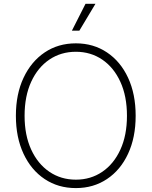

<svg xmlns="http://www.w3.org/2000/svg" viewBox="-20 -961 783 991"><path d="M371.6 9.8Q280.3 9.8 210.4 -36.9Q140.6 -83.5 101.3 -167.7Q62 -252 62 -363.3Q62 -475.6 101.6 -559.6Q141.1 -643.6 210.7 -690.4Q280.3 -737.3 371.6 -737.3Q462.4 -737.3 532.2 -690.4Q602.1 -643.6 641.1 -559.6Q680.2 -475.6 680.2 -363.3Q680.2 -251.5 641.1 -167.5Q602.1 -83.5 532.2 -36.9Q462.4 9.8 371.6 9.8ZM371.6 -33.7Q448.2 -33.7 507.8 -74.2Q567.4 -114.7 601.3 -188.7Q635.3 -262.7 635.3 -363.3Q635.3 -464.4 601.3 -538.6Q567.4 -612.8 507.8 -653.3Q448.2 -693.8 371.6 -693.8Q294.9 -693.8 235.1 -653.6Q175.3 -613.3 141.1 -539.1Q106.9 -464.8 106.9 -363.3Q106.9 -263.2 140.9 -189.2Q174.8 -115.2 234.6 -74.5Q294.4 -33.7 371.6 -33.7ZM351.1 -802.7 421.4 -941.4H472.7L389.6 -802.7Z"/></svg>

Font: Inter 18pt ExtraLight
Style: Regular
Weight: 250
Designer: Rasmus Andersson
Foundry: rsms
Version: Version 4.001;git-66647c0bb